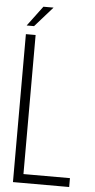

<svg xmlns="http://www.w3.org/2000/svg" viewBox="-57 -871 450 905"><g transform="rotate(5 167.5 -418.0)"><path d="M111 -836H159L75 -741H40ZM306 0H40V-700H86V-42H306Z"/></g></svg>

Font: Bebas Neue Book
Style: Regular
Weight: 400
Designer: Ryoichi Tsunekawa
Foundry: Ryoichi Tsunekawa
Version: Version 001.003